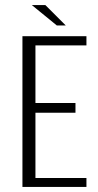

<svg xmlns="http://www.w3.org/2000/svg" viewBox="-20 -733 384 753"><path d="M68 0V-591H319V-555H119V-329H276V-291H119V-35H319V0ZM203 -633 105 -713H158L238 -633Z"/></svg>

Font: Alumni Sans Thin Light
Style: Regular
Weight: 300
Version: Version 1.018